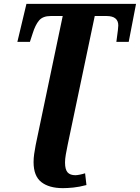

<svg xmlns="http://www.w3.org/2000/svg" viewBox="-20 -734 725 995"><path d="M306 241Q234 241 194 209.5Q154 178 154 106Q154 86 157 64.5Q160 43 165 17L305 -651H243Q202 -651 182.5 -628Q163 -605 149 -560L135 -517H70L117 -714H685L647 -517H583Q584 -526 586.5 -543.5Q589 -561 591 -578Q593 -595 593 -602Q593 -651 532 -651H471L331 15Q325 44 321 67Q317 90 317 108Q317 144 330 159Q343 174 371 174Q379 174 394 171Q409 168 421 164L428 225Q390 235 359.5 238Q329 241 306 241Z"/></svg>

Font: Noto Serif Condensed ExtraBold
Style: Italic
Weight: 800
Width: 3
Italic angle: -12°
Designer: Monotype Design Team
Foundry: Monotype Imaging Inc.
Version: Version 2.014; ttfautohint (v1.8.4.7-5d5b)